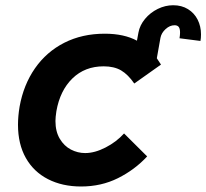

<svg xmlns="http://www.w3.org/2000/svg" viewBox="-20 -684 768 715"><path d="M47 -219.5Q47 -251 53 -287Q67.5 -368 110.2 -429.5Q153 -491 219.5 -524.8Q286 -558.5 370 -558.5Q442 -558.5 490 -532.5L495.5 -562.5Q500.5 -590 520 -613.5Q539.5 -637 567.5 -650.8Q595.5 -664.5 625 -664.5Q656.5 -664.5 680 -650Q703.5 -635.5 716 -610.8Q728.5 -586 728.5 -556Q728.5 -542 726.5 -531.5L648.5 -541.5Q650.5 -553 650.5 -563Q650.5 -577.5 645.5 -583.8Q640.5 -590 630 -590Q612.5 -590 596.8 -575.8Q581 -561.5 577.5 -543L564 -467Q569.5 -459.5 579.5 -443.5L480 -373Q457 -406.5 431 -421.8Q405 -437 366 -437Q296 -437 249.8 -392Q203.5 -347 190 -270Q186.5 -247.5 186.5 -233.5Q186.5 -194 202.8 -167Q219 -140 244.2 -127Q269.5 -114 297 -114Q333 -114 373.2 -134.8Q413.5 -155.5 442 -187L528 -101.5Q481.5 -51.5 419.2 -20.5Q357 10.5 282 10.5Q212 10.5 158.8 -16.8Q105.5 -44 76.2 -95.8Q47 -147.5 47 -219.5Z"/></svg>

Font: JuliaMono ExtraBold
Style: Italic
Weight: 800
Italic angle: -9°
Monospace: yes
Designer: cormullion
Foundry: corm
Version: Version 0.057; ttfautohint (v1.8.4)